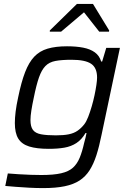

<svg xmlns="http://www.w3.org/2000/svg" viewBox="-20 -755 680 983"><path d="M201 208Q166 208 129 206Q92 204 60 201.5Q28 199 7 197L20 133Q45 135 75.5 137Q106 139 136.5 140Q167 141 192 141Q255 141 293.5 132Q332 123 353.5 103.5Q375 84 388 52.5Q401 21 411 -24Q415 -37 418 -50.5Q421 -64 423 -74H418Q398 -40 371 -22.5Q344 -5 309.5 1Q275 7 230 7Q168 7 129.5 -5Q91 -17 73.5 -45.5Q56 -74 56 -125Q56 -151 60 -183.5Q64 -216 73 -257Q89 -335 108.5 -385.5Q128 -436 155.5 -465Q183 -494 224 -506Q265 -518 323 -518Q370 -518 406 -511Q442 -504 465.5 -487Q489 -470 498 -440H503L524 -510H594L500 -65Q488 -5 473.5 40Q459 85 438.5 117Q418 149 387.5 169Q357 189 311.5 198.5Q266 208 201 208ZM266 -62Q306 -62 332.5 -67.5Q359 -73 377.5 -86Q396 -99 411 -118Q422 -132 431.5 -156.5Q441 -181 449.5 -210Q458 -239 464 -267.5Q470 -296 473.5 -320Q477 -344 477 -358Q477 -408 446.5 -428.5Q416 -449 346 -449Q296 -449 264 -443Q232 -437 212.5 -417Q193 -397 179.5 -358.5Q166 -320 153 -255Q145 -218 140.5 -189Q136 -160 136 -140Q136 -107 148.5 -90Q161 -73 190 -67.5Q219 -62 266 -62ZM235 -593V-599L374 -735H456L539 -599L538 -593H488L410 -692L293 -593Z"/></svg>

Font: Saira SemiExpanded
Style: Italic
Weight: 400
Width: 6
Italic angle: -12°
Designer: Hector Gatti with collaboration of the Omnibus-Type team
Foundry: Omnibus-Type
Version: Version 1.101